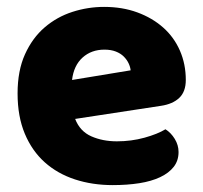

<svg xmlns="http://www.w3.org/2000/svg" viewBox="-20 -521 589 557"><path d="M198 -176Q212 -140 245 -125.5Q278 -111 319 -111Q361 -111 399 -121.5Q437 -132 460 -146Q476 -136 487 -118Q498 -100 498 -80Q498 -55 484 -37Q470 -19 444.5 -7Q419 5 384 10.5Q349 16 307 16Q248 16 197.5 -0.5Q147 -17 110 -50Q73 -83 52 -133Q31 -183 31 -250Q31 -316 52.5 -363.5Q74 -411 109.5 -441.5Q145 -472 190 -486.5Q235 -501 282 -501Q335 -501 378.5 -485Q422 -469 453.5 -441Q485 -413 502 -374Q519 -335 519 -289Q519 -255 500 -237Q481 -219 447 -214ZM283 -377Q245 -377 219.5 -354Q194 -331 189 -289L359 -317Q358 -327 353 -337.5Q348 -348 339 -357Q330 -366 316 -371.5Q302 -377 283 -377Z"/></svg>

Font: Baloo Bhaina 2 ExtraBold
Style: Regular
Weight: 800
Designer: Yesha Goshar, Manish Minz, Shuchita Grover and Ek Type
Foundry: Ek Type
Version: Version 1.640;hotconv 1.0.111;makeotfexe 2.5.65597; ttfautoh